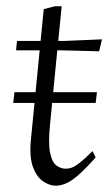

<svg xmlns="http://www.w3.org/2000/svg" viewBox="-20 -580 347 610"><path d="M22 -253 26 -287H288L284 -253ZM157 10Q138 10 117.5 -3.5Q97 -17 85 -48.5Q73 -80 78 -134L106 -420H31L34 -450H109L119 -551L154 -560H176L165 -450H185L304 -455L295 -417L181 -420H162L139 -185Q133 -126 139 -95.5Q145 -65 159 -54.5Q173 -44 189 -44Q199 -44 208.5 -47.5Q218 -51 233.5 -63Q249 -75 274 -100L284 -80Q251 -43 228.5 -23.5Q206 -4 189 3Q172 10 157 10Z"/></svg>

Font: Ancizar Serif Light
Style: Italic
Weight: 300
Italic angle: -4°
Designer: Cesar Puertas, Viviana Monsalve, Julian Moncada, Julian Prieto, Jose Castro, Felipe Aragon, Mariel Hernandez, Sara Alarc
Version: Version 8.100